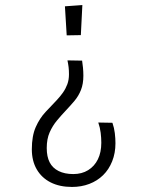

<svg xmlns="http://www.w3.org/2000/svg" viewBox="-20 -580 583 760"><path d="M247 -341 305 -340Q307 -328 308.5 -312Q310 -296 310 -280Q310 -248 300.5 -224Q291 -200 275 -181Q259 -162 241 -143Q223 -124 205.5 -103Q188 -82 176.5 -56Q165 -30 165 6Q165 40 176.5 62.5Q188 85 212 97Q236 109 270 109Q304 109 329 93.5Q354 78 367.5 50.5Q381 23 381 -15Q381 -34 378.5 -54.5Q376 -75 369 -95L425 -94Q432 -74 434.5 -53Q437 -32 437 -13Q437 26 424 58.5Q411 91 388 113.5Q365 136 333.5 148Q302 160 265 160Q216 160 180.5 142Q145 124 125.5 90.5Q106 57 106 11Q106 -42 121.5 -77Q137 -112 160.5 -137Q184 -162 205 -184Q219 -199 229.5 -214Q240 -229 246.5 -246.5Q253 -264 253 -286Q253 -302 251.5 -314.5Q250 -327 247 -341ZM306 -560 300 -441 244 -440 237 -555Z"/></svg>

Font: Truculenta Light
Style: Regular
Weight: 300
Version: Version 1.002